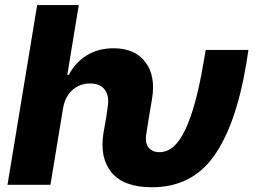

<svg xmlns="http://www.w3.org/2000/svg" viewBox="-20 -748 1036 777"><path d="M10.3 0 130.4 -727.5H298.8L252.4 -445.3H258.8Q284.7 -495.6 331.5 -524.2Q378.4 -552.7 439.9 -552.7Q525.9 -552.7 568.4 -496.6Q610.8 -440.4 595.2 -347.7L582.5 -272.5L572.8 -210.9Q565.4 -169.4 581.5 -150.6Q597.7 -131.8 625.5 -132.3Q687 -131.8 730.2 -223.9Q773.4 -315.9 802.7 -489.7L812.5 -545.9H985.4L976.6 -489.7Q935.1 -241.2 845.2 -115.7Q755.4 9.8 595.2 9.8Q481 9.8 431.6 -49.8Q382.3 -109.4 398.9 -210.9L409.7 -272.5L415.5 -313.5Q423.3 -358.9 404.5 -384.5Q385.7 -410.2 344.2 -410.2Q303.2 -410.2 273.4 -384Q243.7 -357.9 235.4 -311L184.1 0Z"/></svg>

Font: Inter Extra Bold
Style: Italic
Weight: 800
Italic angle: -9.39999°
Designer: Rasmus Andersson
Foundry: rsms
Version: Version 4.000;git-3c8e0fc